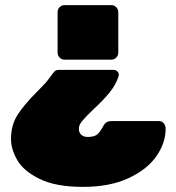

<svg xmlns="http://www.w3.org/2000/svg" viewBox="-20 -540 689 750"><path d="M205 -334V-493Q205 -504 213 -512Q221 -520 232 -520H415Q426 -520 434 -512Q442 -504 442 -493V-334Q442 -323 434 -315Q426 -307 415 -307H232Q221 -307 213 -315Q205 -323 205 -334ZM124 -181Q130 -187 147.5 -205Q165 -223 175 -238Q188 -256 193.5 -261.5Q199 -267 211 -267H425Q432 -267 438 -261.5Q444 -256 444 -249Q444 -244 443 -241Q432 -208 407.5 -178Q383 -148 346 -114Q315 -84 301.5 -68Q288 -52 288 -37Q288 -22 297.5 -13.5Q307 -5 322 -5Q347 -5 358.5 -14Q370 -23 379 -40Q386 -54 393.5 -60.5Q401 -67 416 -67H602Q613 -67 620 -58Q627 -49 627 -37V-36Q627 18 591 70Q555 122 482 156Q409 190 304 190Q198 190 135 159Q72 128 47.5 85.5Q23 43 23 3Q23 -52 49 -92Q75 -132 124 -181Z"/></svg>

Font: Rubik
Style: Regular
Weight: 900
Designer: Hubert & Fischer
Foundry: Hubert & Fischer
Version: Version 1.100